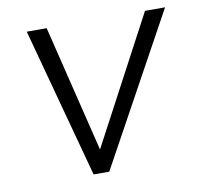

<svg xmlns="http://www.w3.org/2000/svg" viewBox="-62 -558 644 622"><g transform="rotate(-10 260.0 -246.5)"><path d="M64.5 -493H130L232 -76L453.5 -493H519.5L249 0H197.5Z"/></g></svg>

Font: HK Grotesk Light
Style: Italic
Weight: 300
Italic angle: -16°
Designer: Alfredo Marco Pradil
Foundry: Hanken Design Co.
Version: Version 3.001